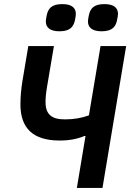

<svg xmlns="http://www.w3.org/2000/svg" viewBox="-20 -925 641 945"><path d="M358.3 0H484.4L600.9 -698.2H474.8L417.6 -357.2C381.7 -344.1 343.4 -337.4 299.4 -337.4C235.8 -337.4 204.2 -360.8 204.2 -421.9C204.2 -444.6 206 -464.5 212 -500.7L245.4 -698.2H119.3L90.2 -524.9C84.5 -488.6 80.6 -451 80.6 -410.9C80.6 -295.8 140.6 -233.3 273.8 -233.3C322.8 -233.3 362.2 -241.5 395.6 -255.7H400.9ZM205.6 -818.9C205.6 -792.3 223.4 -771 272.4 -771C324.2 -771 341.6 -792.6 348.7 -824.6C351.9 -840.9 353.3 -850.1 353.3 -856.9C353.3 -884.2 335.6 -904.8 286.6 -904.8C234.7 -904.8 217.3 -883.5 210.2 -851.2C207 -834.9 205.6 -826 205.6 -818.9ZM413 -818.9C413 -792.3 430.8 -771 479.8 -771C531.6 -771 549 -792.6 555.8 -824.6C559.3 -840.9 560.7 -850.1 560.7 -856.9C560.7 -884.2 543 -904.8 494 -904.8C442.1 -904.8 424.7 -883.5 417.6 -851.2C414.1 -834.9 413 -826 413 -818.9Z"/></svg>

Font: Margiela Mono Italic SmBold It
Style: Regular
Weight: 600
Designer: Mike Abbink, Paul van der Laan, Pieter van Rosmalen
Foundry: Bold Monday
Version: Version 2.003 2021